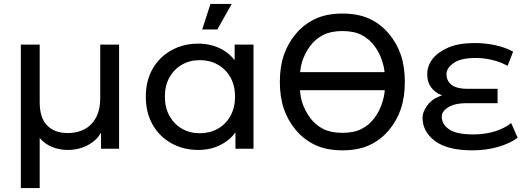

<svg xmlns="http://www.w3.org/2000/svg" viewBox="-20 -757 2695 977"><path d="M86 200V-530H182V-236Q182 -158 219.5 -119Q257 -80 325 -80Q375 -80 412 -100.5Q449 -121 469.5 -160.5Q490 -200 490 -256V-530H586V0H494V-81Q481 -60 465 -45Q436 -19 400 -6.5Q364 6 327 6Q270 6 227 -18Q201 -32 182 -55V200Z M1009 -607 1051 -737H1159L1086 -607ZM990 6Q913 6 852 -28Q791 -62 756.5 -123Q722 -184 722 -265Q722 -346 756.5 -406.5Q791 -467 852 -501Q913 -535 990 -535Q1056 -535 1111 -505Q1147 -485 1174 -451V-530H1270V0H1178V-83Q1151 -46 1112 -25Q1058 6 990 6ZM997 -79Q1048 -79 1088.5 -102Q1129 -125 1152.5 -167Q1176 -209 1176 -265Q1176 -322 1152.5 -363.5Q1129 -405 1088.5 -428Q1048 -451 997 -451Q946 -451 906 -428Q866 -405 842.5 -363.5Q819 -322 819 -265Q819 -209 842.5 -167Q866 -125 906 -102Q946 -79 997 -79Z M1722 8Q1642 8 1584.5 -19Q1527 -46 1486 -94.5Q1445 -143 1424.5 -203Q1404 -263 1404 -340Q1404 -417 1424.5 -477Q1445 -537 1486 -585.5Q1527 -634 1584.5 -661Q1642 -688 1722 -688Q1803 -688 1860 -661.5Q1917 -635 1958 -586.5Q1999 -538 2019.5 -478Q2040 -418 2040 -340Q2040 -262 2019.5 -202Q1999 -142 1958 -93.5Q1917 -45 1860 -18.5Q1803 8 1722 8ZM1937 -390Q1934 -418 1926 -442Q1913 -486 1886 -522.5Q1859 -559 1820 -579Q1781 -599 1722 -599Q1664 -599 1624.5 -579Q1585 -559 1558 -522.5Q1531 -486 1517 -442Q1510 -418 1507 -390ZM1722 -81Q1781 -81 1820 -101Q1859 -121 1886 -157.5Q1913 -194 1926 -238Q1935 -265 1938 -298H1506Q1509 -265 1517 -238Q1531 -194 1558 -157.5Q1585 -121 1624.5 -101Q1664 -81 1722 -81Z M2614 -56Q2575 -27 2514.5 -9.5Q2454 8 2383 8Q2257 8 2193.5 -39.5Q2130 -87 2130 -159Q2130 -185 2152 -217.5Q2174 -250 2212 -265Q2221 -269 2230 -272Q2227 -273 2224 -274Q2191 -288 2172.5 -314Q2154 -340 2154 -379Q2154 -422 2181 -457Q2208 -492 2261 -515Q2314 -538 2395 -538Q2451 -538 2502.5 -526.5Q2554 -515 2591 -494L2563 -422Q2526 -442 2484.5 -452Q2443 -462 2400 -462Q2324 -462 2288 -436Q2252 -410 2252 -381Q2252 -344 2279 -324.5Q2306 -305 2357 -305H2512V-232H2352Q2295 -232 2261.5 -211.5Q2228 -191 2228 -164Q2228 -124 2266 -98.5Q2304 -73 2388 -73Q2425 -73 2461 -79.5Q2497 -86 2528 -99.5Q2559 -113 2581 -131Z"/></svg>

Font: Montserrat Z Med
Style: Regular
Weight: 500
Designer: Julieta Ulanovsky
Foundry: Julieta Ulanovsky
Version: Version 8.000